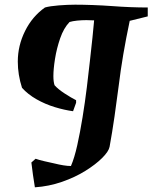

<svg xmlns="http://www.w3.org/2000/svg" viewBox="-20 -682 651 820"><path d="M129 118Q120 64 114 12L132 -4Q146 1 169.5 6.5Q193 12 212 16Q232 21 250.5 24Q269 27 283 27Q298 -8 310 -62Q322 -116 332.5 -180.5Q343 -245 351 -310Q358 -367 364 -422Q370 -477 375 -522.5Q380 -568 382 -595Q369 -596 349 -596Q329 -596 309.5 -594Q290 -592 277 -588Q252 -562 237 -518.5Q222 -475 215 -431Q208 -387 208 -357Q208 -333 213 -318Q228 -301 256.5 -282.5Q285 -264 305 -254V-243L292 -207Q255 -212 214 -224.5Q173 -237 136 -258Q99 -279 74 -307Q56 -363 56 -419Q56 -487 87 -549.5Q118 -612 172 -650Q193 -656 231 -659Q269 -662 301 -662Q334 -662 376 -660.5Q418 -659 459 -656Q498 -653 537 -651.5Q576 -650 611 -650V-612L534 -593Q518 -517 506.5 -449.5Q495 -382 487 -316Q479 -253 469 -184Q459 -115 448 -55Q444 -35 416.5 -7.5Q389 20 345 47.5Q301 75 245 94.5Q189 114 129 118Z"/></svg>

Font: Labrada
Style: Bold Italic
Weight: 700
Italic angle: -7°
Designer: Mercedes Jáuregui
Foundry: Omnibus-Type Team
Version: Version 1.000; ttfautohint (v1.8.4.7-5d5b)